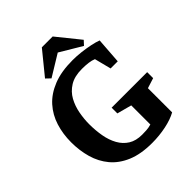

<svg xmlns="http://www.w3.org/2000/svg" viewBox="-224 -929 1066 1066"><g transform="rotate(-45 309.5 -395.5)"><path d="M346 9Q258 9 197.5 -16.5Q137 -42 100 -86.5Q63 -131 46.5 -189Q30 -247 30 -312Q30 -377 48 -434.5Q66 -492 105 -535.5Q144 -579 206.5 -604Q269 -629 358 -629Q390 -629 424.5 -625Q459 -621 490 -614.5Q521 -608 542 -600L531 -447H475L450 -545Q434 -552 411 -555Q388 -558 360 -558Q302 -558 265 -535Q228 -512 208 -475.5Q188 -439 180 -396Q172 -353 172 -312Q172 -263 180 -218Q188 -173 207.5 -138Q227 -103 259 -83Q291 -63 339 -63Q353 -63 372 -64Q391 -65 411 -71V-221L325 -244V-289H604V-242L544 -223V-33Q508 -13 455 -2Q402 9 346 9ZM204 -640 178 -665 288 -800H373L482 -665L459 -640L330 -717Z"/></g></svg>

Font: Manuale
Style: Bold
Weight: 700
Version: Version 1.002